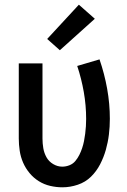

<svg xmlns="http://www.w3.org/2000/svg" viewBox="-20 -790 540 818"><path d="M246 8Q220 8 194 2Q168 -4 145.5 -18Q123 -32 106 -52.5Q89 -73 78.5 -97Q68 -121 64 -147.5Q60 -174 60 -200V-520H161V-200Q161 -179 164.5 -158.5Q168 -138 178 -120Q188 -102 206.5 -91Q225 -80 245 -80Q261 -80 276 -86Q291 -92 301 -104Q311 -116 318 -130Q325 -144 330 -159Q335 -174 338 -189.5Q341 -205 343 -220.5Q345 -236 346 -252Q347 -268 347 -283Q347 -341 337 -398Q327 -455 309 -509L404 -537Q425 -476 436.5 -412Q448 -348 448 -284Q448 -250 444 -217Q440 -184 431 -152Q422 -120 406.5 -90Q391 -60 367.5 -37Q344 -14 311.5 -3Q279 8 246 8ZM235 -576 181 -624 316 -770 384 -710Z"/></svg>

Font: Zed Sans Semibold
Style: Regular
Weight: 600
Designer: Belleve Invis
Foundry: Belleve Invis
Version: Version 1.0.0; ttfautohint (v1.8.4)